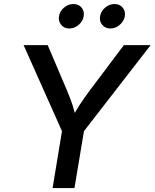

<svg xmlns="http://www.w3.org/2000/svg" viewBox="-20 -957 787 977"><path d="M247.6 0 295.4 -289.6 100.1 -727.5H222.7L321.3 -495.6Q337.4 -457.5 349.1 -422.4Q360.8 -387.2 371.1 -335.4H335.4Q362.3 -388.2 385.5 -423.6Q408.7 -459 436 -495.6L610.4 -727.5H746.6L407.2 -289.6L358.9 0ZM542 -812Q515.6 -812 500.2 -830.6Q484.9 -849.1 489.3 -874.5Q493.7 -900.4 515.1 -918.5Q536.6 -936.5 563 -936.5Q588.9 -936.5 604 -918.5Q619.1 -900.4 615.2 -874.5Q610.8 -849.1 589.4 -830.6Q567.9 -812 542 -812ZM332.5 -812Q306.6 -812 291.3 -830.6Q275.9 -849.1 280.3 -874.5Q284.2 -900.4 305.9 -918.5Q327.6 -936.5 353.5 -936.5Q379.9 -936.5 395 -918.5Q410.2 -900.4 405.8 -874.5Q401.9 -849.1 380.4 -830.6Q358.9 -812 332.5 -812Z"/></svg>

Font: Inter Medium
Style: Italic
Weight: 500
Italic angle: -9.3988°
Designer: Rasmus Andersson
Foundry: rsms
Version: Version 4.001;git-66647c0bb